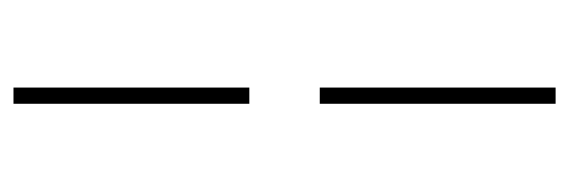

<svg xmlns="http://www.w3.org/2000/svg" viewBox="-304 -496 856 289"><g transform="rotate(90 124.5 -352.0)"><path d="M136.7 -759.8V-404.8H112.3V-759.8ZM136.7 -298.8V56.2H112.3V-298.8Z"/></g></svg>

Font: Wand UI Pro
Style: Regular
Weight: 400
Designer: Andreas Faust
Version: Version 1.003;FEAKit 1.0